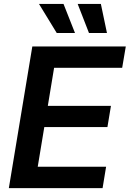

<svg xmlns="http://www.w3.org/2000/svg" viewBox="-20 -966 666 986"><path d="M25.4 0 146 -727.5H626L607.4 -617.7H257.8L225.6 -422.4H549.8L531.7 -313.5H207.5L173.8 -109.9H524.9L506.8 0ZM437 -796.4 378.9 -945.8H498L529.3 -796.4ZM271.5 -796.4 180.2 -945.8H306.2L365.2 -796.4Z"/></svg>

Font: Inter 18pt SemiBold
Style: Italic
Weight: 600
Italic angle: -9.3988°
Designer: Rasmus Andersson
Foundry: rsms
Version: Version 4.001;git-66647c0bb